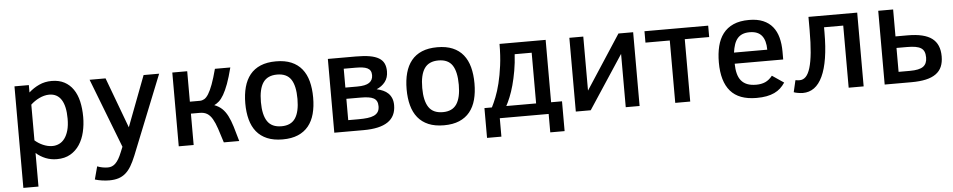

<svg xmlns="http://www.w3.org/2000/svg" viewBox="-41 -831 6594 1328"><g transform="rotate(-5 3256.5 -167.0)"><path d="M532.2 -259.8Q532.2 -206.1 520.5 -156.2Q508.8 -106.4 483.9 -68.4Q459 -30.3 419.9 -7.6Q380.9 15.1 326.2 15.1Q284.7 15.1 248.5 0.7Q212.4 -13.7 182.1 -40V192.9H77.1V-512.2H176.8V-460.9Q209 -490.2 248.8 -508.5Q288.6 -526.9 335.9 -526.9Q387.2 -526.9 424.1 -507.3Q460.9 -487.8 485.1 -452.6Q509.3 -417.5 520.8 -368.2Q532.2 -318.8 532.2 -259.8ZM423.8 -257.8Q423.8 -344.2 395.3 -389.2Q366.7 -434.1 311 -434.1Q293.5 -434.1 275.6 -429.4Q257.8 -424.8 241.2 -416.7Q224.6 -408.7 209.5 -398.2Q194.3 -387.7 182.1 -376V-127.9Q193.8 -117.7 207.8 -108.6Q221.7 -99.6 237.3 -92.8Q252.9 -85.9 269.5 -82Q286.1 -78.1 303.2 -78.1Q327.6 -78.1 349.6 -88.4Q371.6 -98.6 387.9 -120.4Q404.3 -142.1 414.1 -176Q423.8 -210 423.8 -257.8Z M598.6 88.9Q615.7 95.7 635 99.4Q654.3 103 672.4 103Q687 103 700 97.9Q712.9 92.8 724.9 81.3Q736.8 69.8 747.8 51.3Q758.8 32.7 769.5 5.9L784.7 -30.8L598.6 -512.2H709.5L840.3 -161.1L973.6 -512.2H1081.5L861.3 37.1Q844.2 79.1 826.7 108.6Q809.1 138.2 787.1 157Q765.1 175.8 737.8 184.3Q710.4 192.9 674.8 192.9Q650.4 192.9 623.5 189Q596.7 185.1 574.7 178.2Z M1276.4 -512.2V-300.8H1345.7Q1361.8 -300.8 1376.7 -309.3Q1391.6 -317.9 1406.2 -341.3Q1420.9 -364.7 1436.3 -406Q1451.7 -447.3 1468.8 -512.2H1575.7Q1558.6 -444.8 1542 -400.1Q1525.4 -355.5 1508.8 -327.1Q1492.2 -298.8 1475.6 -284.2Q1459 -269.5 1442.4 -262.2Q1474.6 -250 1496.1 -229.5Q1517.6 -209 1533.7 -177.5Q1549.8 -146 1563.2 -102.3Q1576.7 -58.6 1592.8 0H1485.8Q1468.3 -56.6 1454.6 -97.7Q1440.9 -138.7 1425.3 -165.5Q1409.7 -192.4 1389.2 -205.1Q1368.7 -217.8 1337.4 -217.8H1276.4V0H1172.9V-512.2Z M2128.4 -254.9Q2128.4 -192.4 2115 -142.6Q2101.6 -92.8 2073 -57.6Q2044.4 -22.5 2000 -3.7Q1955.6 15.1 1893.6 15.1Q1831.1 15.1 1786.1 -3.9Q1741.2 -22.9 1712.6 -58.1Q1684.1 -93.3 1670.7 -143.1Q1657.2 -192.9 1657.2 -254.9Q1657.2 -317.9 1670.9 -368.2Q1684.6 -418.5 1713.1 -453.9Q1741.7 -489.3 1786.4 -508.1Q1831.1 -526.9 1893.6 -526.9Q1955.6 -526.9 2000 -508.1Q2044.4 -489.3 2073 -453.9Q2101.6 -418.5 2115 -368.2Q2128.4 -317.9 2128.4 -254.9ZM2019.5 -254.9Q2019.5 -346.2 1990 -390.6Q1960.4 -435.1 1893.6 -435.1Q1826.7 -435.1 1796.1 -390.6Q1765.6 -346.2 1765.6 -254.9Q1765.6 -166 1795.7 -121.1Q1825.7 -76.2 1893.6 -76.2Q1959.5 -76.2 1989.5 -121.1Q2019.5 -166 2019.5 -254.9Z M2681.6 -153.8Q2681.6 -76.2 2625.2 -38.1Q2568.8 0 2456.5 0H2252.9V-512.2H2447.8Q2503.9 -512.2 2543 -505.4Q2582 -498.5 2606.4 -483.9Q2630.9 -469.2 2641.8 -446.3Q2652.8 -423.3 2652.8 -391.1Q2652.8 -347.2 2630.1 -318.1Q2607.4 -289.1 2570.8 -273.9Q2595.2 -268.6 2615.5 -259.5Q2635.7 -250.5 2650.4 -236.1Q2665 -221.7 2673.3 -201.4Q2681.6 -181.2 2681.6 -153.8ZM2547.9 -374Q2547.9 -392.1 2541 -404.1Q2534.2 -416 2520.3 -422.9Q2506.3 -429.7 2485.8 -432.4Q2465.3 -435.1 2438.5 -435.1H2356.4V-304.2H2438.5Q2496.6 -304.2 2522.2 -321.8Q2547.9 -339.4 2547.9 -374ZM2573.7 -155.8Q2573.7 -176.3 2566.9 -189.9Q2560.1 -203.6 2545.4 -211.7Q2530.8 -219.7 2508.1 -222.9Q2485.4 -226.1 2453.6 -226.1H2356.4V-78.1H2428.7Q2462.9 -78.1 2490 -81.3Q2517.1 -84.5 2535.6 -93Q2554.2 -101.6 2564 -116.7Q2573.7 -131.8 2573.7 -155.8Z M3248.5 -254.9Q3248.5 -192.4 3235.1 -142.6Q3221.7 -92.8 3193.1 -57.6Q3164.6 -22.5 3120.1 -3.7Q3075.7 15.1 3013.7 15.1Q2951.2 15.1 2906.2 -3.9Q2861.3 -22.9 2832.8 -58.1Q2804.2 -93.3 2790.8 -143.1Q2777.3 -192.9 2777.3 -254.9Q2777.3 -317.9 2791 -368.2Q2804.7 -418.5 2833.3 -453.9Q2861.8 -489.3 2906.5 -508.1Q2951.2 -526.9 3013.7 -526.9Q3075.7 -526.9 3120.1 -508.1Q3164.6 -489.3 3193.1 -453.9Q3221.7 -418.5 3235.1 -368.2Q3248.5 -317.9 3248.5 -254.9ZM3139.6 -254.9Q3139.6 -346.2 3110.1 -390.6Q3080.6 -435.1 3013.7 -435.1Q2946.8 -435.1 2916.3 -390.6Q2885.7 -346.2 2885.7 -254.9Q2885.7 -166 2915.8 -121.1Q2945.8 -76.2 3013.7 -76.2Q3079.6 -76.2 3109.6 -121.1Q3139.6 -166 3139.6 -254.9Z M3302.2 127.9V-79.1H3354Q3367.7 -105.5 3383.8 -145.8Q3399.9 -186 3413.3 -240.2Q3426.8 -294.4 3435.8 -362.5Q3444.8 -430.7 3444.8 -512.2H3765.1V-79.1H3840.8V127.9H3741.2V0H3401.9V127.9ZM3661.1 -432.1H3543Q3539.6 -371.6 3530 -317.6Q3520.5 -263.7 3508.1 -218.5Q3495.6 -173.3 3481.2 -138.2Q3466.8 -103 3454.1 -80.1H3661.1Z M4033.2 0H3929.7V-512.2H4026.4V-137.2L4270.5 -512.2H4372.6V0H4276.4V-370.1Z M4893.6 -433.1H4724.1V0H4620.1V-433.1H4451.2V-512.2H4893.6Z M5053.2 -233.9Q5053.7 -195.3 5061.3 -165.8Q5068.8 -136.2 5085 -116.5Q5101.1 -96.7 5126.7 -86.4Q5152.3 -76.2 5189.9 -76.2Q5225.1 -76.2 5252.2 -88.1Q5279.3 -100.1 5302.2 -128.9L5382.8 -74.2Q5368.2 -52.2 5350.1 -35.6Q5332 -19 5308.1 -7.8Q5284.2 3.4 5253.7 9.3Q5223.1 15.1 5184.1 15.1Q5061.5 15.1 5003.2 -52.5Q4944.8 -120.1 4944.8 -252Q4944.8 -314 4957.3 -364.5Q4969.7 -415 4997.3 -451.2Q5024.9 -487.3 5069.3 -507.1Q5113.8 -526.9 5178.2 -526.9Q5235.4 -526.9 5275.6 -509.8Q5315.9 -492.7 5341.3 -461.4Q5366.7 -430.2 5378.4 -386.2Q5390.1 -342.3 5390.1 -289.1V-233.9ZM5286.1 -311Q5286.1 -375 5259.3 -408.4Q5232.4 -441.9 5174.8 -441.9Q5145.5 -441.9 5124.8 -433.3Q5104 -424.8 5090.1 -408.2Q5076.2 -391.6 5067.9 -367.2Q5059.6 -342.8 5055.2 -311Z M5690.9 -431.2V-397Q5690.9 -294.4 5678.7 -218.3Q5666.5 -142.1 5642.8 -91.6Q5619.1 -41 5584.7 -16.1Q5550.3 8.8 5505.9 8.8Q5498.5 8.8 5489.5 7.8Q5480.5 6.8 5471.7 5.4Q5462.9 3.9 5455.3 2Q5447.8 0 5442.9 -2L5461.9 -84Q5470.2 -82.5 5478.3 -81.8Q5486.3 -81.1 5491.2 -81.1Q5515.6 -81.1 5533.9 -99.6Q5552.2 -118.2 5564.7 -158.9Q5577.1 -199.7 5583.5 -264.4Q5589.8 -329.1 5589.8 -420.9V-512.2H5928.2V0H5824.2V-431.2Z M6177.7 -325.2H6262.2Q6377.4 -325.2 6430.7 -284.9Q6483.9 -244.6 6483.9 -160.2Q6483.9 -118.7 6470.9 -88.6Q6458 -58.6 6430.4 -38.8Q6402.8 -19 6360.6 -9.5Q6318.4 0 6259.8 0H6074.2V-512.2H6177.7ZM6376 -161.1Q6376 -185.1 6369.4 -201.2Q6362.8 -217.3 6347.7 -227.1Q6332.5 -236.8 6308.3 -241Q6284.2 -245.1 6249 -245.1H6177.7V-79.1H6256.8Q6321.3 -79.1 6348.6 -98.6Q6376 -118.2 6376 -161.1Z"/></g></svg>

Font: Clear Sans Medium
Style: Regular
Weight: 500
Foundry: Intel Corporation
Version: Version 1.00